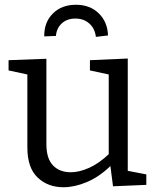

<svg xmlns="http://www.w3.org/2000/svg" viewBox="-20 -778 660 807"><path d="M247 9Q181 9 138 -32Q95 -73 95 -158V-465L16 -482V-525L175 -531V-172Q175 -112 202.5 -83Q230 -54 278 -54Q313 -54 354.5 -72.5Q396 -91 437 -130V-465L358 -482V-525L517 -532V-60L595 -45V-1L455 5L444 -80Q396 -34 344.5 -12.5Q293 9 247 9ZM299 -758Q358 -758 395 -722Q432 -686 434 -629L383 -623Q379 -658 355.5 -679Q332 -700 297 -700Q262 -700 240 -680Q218 -660 215 -627L166 -625Q165 -684 202 -721Q239 -758 299 -758Z"/></svg>

Font: Bitter
Style: Regular
Weight: 400
Designer: Sol Matas, and Bitter project Authors
Foundry: Sol Matas
Version: Version 2.001